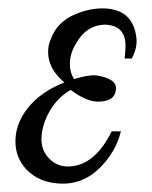

<svg xmlns="http://www.w3.org/2000/svg" viewBox="-20 -429 363 459"><path d="M306 -339Q309 -315 295 -289H278Q278 -290 280 -313Q283 -368 232 -370Q186 -370 160 -322Q147 -300 147 -275Q147 -256 157 -240Q190 -250 209 -249Q235 -245 247 -236.5Q259 -228 257 -214Q254 -185 211 -186Q184 -188 149 -214Q117 -196 98 -162Q79 -128 79 -94Q80 -67 99 -48.5Q118 -30 146 -31Q207 -34 247 -115H269Q257 -66 219 -28Q183 8 135 10Q83 11 51 -16.5Q19 -44 17 -86Q15 -130 45.5 -169.5Q76 -209 134 -232Q95 -264 95 -305Q95 -322 102 -337Q117 -377 160 -395Q193 -409 226 -409Q298 -408 306 -339Z"/></svg>

Font: GFS Solomos
Style: Regular
Weight: 400
Designer: George D. Matthiopoulos
Foundry: George D. Matthiopoulos
Version: Version 1.000